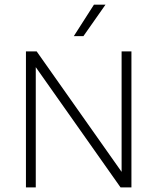

<svg xmlns="http://www.w3.org/2000/svg" viewBox="-20 -820 688 840"><path d="M93.5 0V-595H140.5L525.5 -49H512V-595H555V0H507.5L122.5 -546H136.5V0ZM303 -662 391 -799.5H441.5L345 -662Z"/></svg>

Font: Encode Sans SC ExtraLight
Style: Regular
Weight: 250
Designer: Multiple Designers
Foundry: Impallari Type
Version: Version 3.002